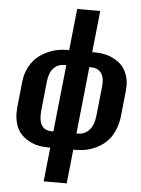

<svg xmlns="http://www.w3.org/2000/svg" viewBox="-63 -859 799 1086"><g transform="rotate(5 336.0 -316.0)"><path d="M226.6 178.2 247.1 -15.1H233.9Q206.1 -15.1 179.2 -20.5Q152.3 -25.9 124.5 -41Q96.7 -56.2 76.9 -78.9Q57.1 -101.6 46.9 -139.6Q40 -165.5 40 -196.8Q40 -211.4 41.5 -227.1L56.6 -371.1Q62 -422.4 84.7 -462.2Q107.4 -502 140.9 -525.6Q174.3 -549.3 212.9 -561.5Q251.5 -573.7 292 -573.7H305.7L330.6 -809.6H461.4L436.5 -573.7H454.1Q495.1 -573.7 530.8 -561.8Q566.4 -549.8 594.7 -525.9Q623 -502 636.7 -461.9Q647 -433.1 646.5 -398.9Q646.5 -385.7 645 -371.1L629.9 -227.1Q624.5 -178.2 606.2 -139.9Q587.9 -101.6 563.7 -78.9Q539.6 -56.2 508.5 -41Q477.5 -25.9 450 -20.5Q422.4 -15.1 395 -15.1H377.9L357.4 178.2ZM247.6 -107.9H256.8L296.9 -487.8H286.6Q249.5 -487.8 225.3 -462.6Q201.2 -437.5 195.3 -385.7L178.2 -219.7Q176.8 -205.6 176.8 -193.4Q176.8 -107.9 247.6 -107.9ZM387.7 -107.9H396Q434.6 -107.9 460.2 -135.7Q485.8 -163.6 491.7 -219.7L509.3 -385.7Q510.3 -396.5 510.3 -406.2Q510.3 -442.4 494.6 -462.9Q474.6 -488.3 437 -487.8H427.7Z"/></g></svg>

Font: Oswald
Style: Demi-Bold
Weight: 600
Designer: Vernon Adams
Foundry: Vernon Adams
Version: 3.0; ttfautohint (v0.94.23-7a4d-dirty) -l 8 -r 50 -G 200 -x 